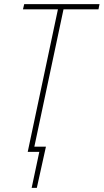

<svg xmlns="http://www.w3.org/2000/svg" viewBox="-20 -734 501 928"><path d="M158 174 202 -25H146L287 -689H456L461 -714H97L91 -689H260L114 0H170L133 174Z"/></svg>

Font: Noto Sans Display SemiCondensed Thin
Style: Italic
Weight: 250
Width: 4
Designer: Monotype Design team
Foundry: Monotype Imaging Inc.
Version: 1.000